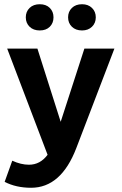

<svg xmlns="http://www.w3.org/2000/svg" viewBox="-20 -700 576 908"><path d="M127 188Q56 188 2 160L38 60Q79 79 117 79Q170 79 205 32L14 -470H157L267 -124L379 -470H521L341 0Q269 188 127 188ZM215.5 -573.5Q198 -556 168 -556Q138 -556 120 -573.5Q102 -591 102 -618Q102 -645 120 -662.5Q138 -680 168 -680Q198 -680 215.5 -662.5Q233 -645 233 -618Q233 -591 215.5 -573.5ZM368 -556Q338 -556 320 -573.5Q302 -591 302 -618Q302 -645 320 -662.5Q338 -680 368 -680Q397 -680 415 -662.5Q433 -645 433 -618Q433 -591 415 -573.5Q397 -556 368 -556Z"/></svg>

Font: Gantari
Style: Bold
Weight: 700
Designer: Anugrah Pasau
Foundry: Lafontype
Version: Version 1.000